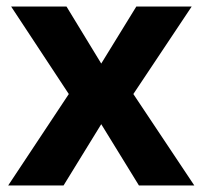

<svg xmlns="http://www.w3.org/2000/svg" viewBox="-20 -566 618 586"><path d="M190 -279 14 -546H183L289 -372L396 -546H565L387 -279L573 0H404L289 -187L174 0H5Z"/></svg>

Font: Noto Sans Kayah Li
Style: Bold
Weight: 700
Designer: Monotype Design Team, Sérgio Martins
Foundry: Monotype Imaging Inc.
Version: Version 2.002; ttfautohint (v1.8.4.7-5d5b)